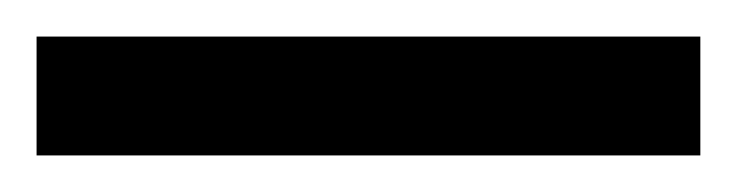

<svg xmlns="http://www.w3.org/2000/svg" viewBox="-22 70 403 105"><path d="M-2 155V90H361V155Z"/></svg>

Font: Noto Sans Telugu ExtraCondensed Medium
Style: Regular
Weight: 500
Width: 2
Designer: Jelle Bosma - Monotype Design Team
Foundry: Monotype Imaging Inc.
Version: Version 2.005; ttfautohint (v1.8.4.7-5d5b)